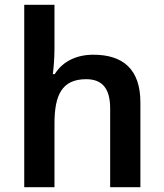

<svg xmlns="http://www.w3.org/2000/svg" viewBox="-20 -780 682 800"><path d="M207 -579V-760H81V0H207V-265C207 -384 238 -450 339 -450C408 -450 439 -409 439 -328V0H565V-353C565 -492 492 -552 369 -552C301 -552 242 -526 208 -471H200C203 -491 207 -536 207 -579Z"/></svg>

Font: Noto Sans Vithkuqi SemiBold
Style: Regular
Weight: 600
Version: Version 1.001